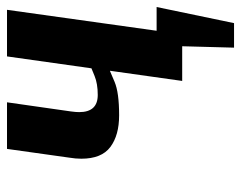

<svg xmlns="http://www.w3.org/2000/svg" viewBox="-90 -450 688 548"><g transform="rotate(-90 254.0 -176.0)"><path d="M367 -500H500L430 0H297L326 -206H325Q325 -206 294.5 -193Q264 -180 199 -180Q142 -180 108.5 -205Q75 -230 75 -288Q75 -304 78 -322L103 -500H236L210 -318Q209 -311 208.5 -305Q208 -299 208 -294Q208 -241 257 -241Q289 -241 311 -250Q333 -259 333 -259ZM392 148 396 0H297L309 -73H508L462 148Z"/></g></svg>

Font: Arsenal SC
Style: Bold Italic
Weight: 700
Italic angle: -9.10001°
Designer: Andrij Shevchenko
Foundry: Stairsfor
Version: Version 2.001; ttfautohint (v1.8.4.7-5d5b)